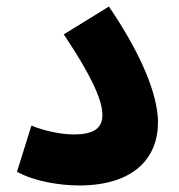

<svg xmlns="http://www.w3.org/2000/svg" viewBox="-20 -561 546 587"><path d="M32 -36C85 -6 165 6 222 6C388 6 463 -77 463 -187C463 -270 413 -394 313 -541L175 -456C273 -309 293 -246 293 -209C293 -167 263 -150 207 -150C167 -150 118 -160 76 -177Z"/></svg>

Font: Noto Sans Arabic UI SmCn XBd
Style: Regular
Weight: 800
Width: 4
Designer: Monotype Design Team, Nadine Chahine and Nizar Qandah
Foundry: Monotype Imaging Inc.
Version: Version 2.010